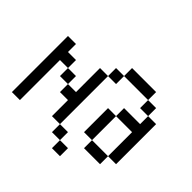

<svg xmlns="http://www.w3.org/2000/svg" viewBox="-206 -1165 1412 1412"><g transform="rotate(-45 500.0 -458.5)"><path d="M0 -333.3V-416.7H83.3V-333.3ZM750 -166.7V-83.3H666.7V-166.7ZM750 -416.7H666.7V-500H750ZM166.7 -83.3V-250H250V-83.3ZM166.7 -416.7H83.3V-500H166.7ZM166.7 -500V-583.3H333.3V-666.7H416.7V-583.3H666.7V-500ZM500 -83.3V-250H583.3V-83.3H666.7V0H250V-83.3ZM500 -333.3V-250H250V-333.3ZM500 -750V-833.3H83.3V-916.7H666.7V-833.3H583.3V-750ZM500 -666.7H416.7V-750H500ZM833.3 -166.7H750V-416.7H833.3Z"/></g></svg>

Font: GalmuriMono11 Regular
Style: Regular
Weight: 400
Designer: Lee Minseo (quiple)
Version: Version 2.399;hotconv 1.1.1;makeotfexe 2.6.0 DEVELOPMENT